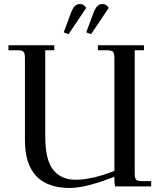

<svg xmlns="http://www.w3.org/2000/svg" viewBox="-20 -927 791 955"><path d="M22 -677V-702H250V-677H205V-253Q205 -130 245 -81.5Q285 -33 357 -33Q437 -33 549 -77V-637Q549 -662 542 -669.5Q535 -677 510 -677H467V-702H696V-677H650V-66Q650 -41 657 -33.5Q664 -26 689 -26H732V0H552L549 -26V-48Q407 8 327 8Q104 8 104 -231V-637Q104 -662 97 -669.5Q90 -677 65 -677ZM297 -766 331 -858Q341 -885 351.5 -896Q362 -907 379 -907Q396 -907 409 -888L321 -757ZM409 -766 443 -858Q453 -885 463.5 -896Q474 -907 491 -907Q508 -907 521 -888L433 -757Z"/></svg>

Font: Dihjauti
Style: Bold
Weight: 700
Designer: T. Christopher White
Version: Version 3.0.0